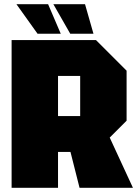

<svg xmlns="http://www.w3.org/2000/svg" viewBox="-20 -890 650 910"><path d="M255 -340H360V-530H255ZM580 -555V-318L500 -238L610 0H357L314 -170H255V0H35V-700H435ZM383 -870 423 -730H313L233 -870ZM208 -870 268 -730H158L58 -870Z"/></svg>

Font: Tektur SemiCondensed Black
Style: Regular
Weight: 900
Width: 4
Designer: Adam Jagosz
Foundry: Adam Jagosz
Version: Version 1.005;gftools[0.9.30]